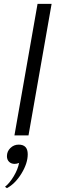

<svg xmlns="http://www.w3.org/2000/svg" viewBox="-20 -703 309 997"><path d="M175 -683H248L128 0H55ZM6 267Q30 248 51.5 212Q73 176 79 143Q67 148 56 148Q38 148 27 137Q16 126 16 108Q16 83 34 65.5Q52 48 77 48Q124 48 124 98Q124 145 91.5 198Q59 251 16 274Z"/></svg>

Font: Fahkwang Light
Style: Italic
Weight: 300
Italic angle: -10°
Version: Version 1.000; ttfautohint (v1.6)